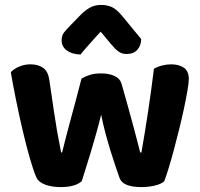

<svg xmlns="http://www.w3.org/2000/svg" viewBox="-20 -753 816 782"><path d="M313 -15Q286 9 227 9Q191 9 164 -1Q137 -11 128 -31Q117 -55 102 -107Q87 -159 72.5 -221Q58 -283 45 -347Q32 -411 24 -459Q36 -472 57.5 -481.5Q79 -491 104 -491Q136 -491 156 -476.5Q176 -462 181 -427Q191 -357 198.5 -307Q206 -257 212 -222Q218 -187 222.5 -165.5Q227 -144 229 -132H233Q237 -148 245 -180Q253 -212 264 -252.5Q275 -293 287.5 -339.5Q300 -386 312 -433Q329 -443 347.5 -448.5Q366 -454 392 -454Q424 -454 446.5 -443.5Q469 -433 475 -412Q488 -367 500 -323.5Q512 -280 522 -243Q532 -206 539.5 -177Q547 -148 551 -132H556Q570 -211 583 -297.5Q596 -384 607 -473Q623 -482 641 -486.5Q659 -491 677 -491Q708 -491 728.5 -477.5Q749 -464 749 -431Q749 -416 743.5 -384Q738 -352 729.5 -312Q721 -272 710 -227.5Q699 -183 688 -142Q677 -101 666.5 -67Q656 -33 649 -15Q638 -4 612 2.5Q586 9 556 9Q480 9 467 -28Q460 -48 450 -77Q440 -106 429.5 -140.5Q419 -175 409 -212.5Q399 -250 392 -286Q383 -249 372 -210Q361 -171 350 -134Q339 -97 329 -66Q319 -35 313 -15ZM390 -624Q377 -610 366.5 -598.5Q356 -587 346.5 -576Q337 -565 327.5 -554.5Q318 -544 308 -531Q273 -532 252 -547.5Q231 -563 231 -589Q231 -608 241 -621Q251 -634 271 -654L310 -694Q327 -711 346.5 -722Q366 -733 392 -733Q416 -733 436 -724Q456 -715 481 -684L555 -594Q555 -569 540 -551Q525 -533 495 -533Q477 -533 463 -543Q449 -553 435 -570Z"/></svg>

Font: Baloo 2 Latin
Style: Bold
Weight: 400
Designer: Sarang Kulkarni and Ek Type
Foundry: Ek Type
Version: Version 1.001